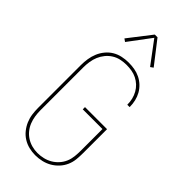

<svg xmlns="http://www.w3.org/2000/svg" viewBox="-298 -1024 1095 1095"><g transform="rotate(45 250.0 -476.5)"><path d="M243 8Q218 8 193 2Q168 -4 146 -17.5Q124 -31 107.5 -51.5Q91 -72 81 -95.5Q71 -119 67.5 -144Q64 -169 64 -195V-540Q64 -566 68 -591.5Q72 -617 82 -641Q92 -665 109 -685.5Q126 -706 148 -719Q170 -732 195.5 -737.5Q221 -743 247 -743Q271 -743 294.5 -739Q318 -735 339.5 -724.5Q361 -714 378.5 -697.5Q396 -681 407.5 -660.5Q419 -640 424.5 -616.5Q430 -593 430 -570Q430 -569 430 -568.5Q430 -568 430 -567H411Q411 -568 411 -568.5Q411 -569 411 -569Q411 -591 406 -611.5Q401 -632 390.5 -651Q380 -670 364.5 -684.5Q349 -699 330 -708.5Q311 -718 290 -721.5Q269 -725 247 -725Q224 -725 201 -720Q178 -715 158 -702.5Q138 -690 123 -671.5Q108 -653 99 -631.5Q90 -610 86.5 -586.5Q83 -563 83 -540V-195Q83 -172 86.5 -149Q90 -126 98.5 -104.5Q107 -83 121.5 -65Q136 -47 155.5 -34.5Q175 -22 197.5 -16Q220 -10 243 -10Q267 -10 290 -15.5Q313 -21 333.5 -33Q354 -45 370 -63Q386 -81 395 -102.5Q404 -124 406.5 -147.5Q409 -171 409 -195V-369H250V-387H428V-195Q428 -169 425.5 -143Q423 -117 412.5 -93Q402 -69 384 -49.5Q366 -30 343.5 -17Q321 -4 295 2Q269 8 243 8ZM149 -811 132 -823 239 -961H261L368 -823L351 -811L250 -946Z"/></g></svg>

Font: Zed Mono Thin
Style: Regular
Weight: 100
Monospace: yes
Designer: Belleve Invis
Foundry: Belleve Invis
Version: Version 1.0.0; ttfautohint (v1.8.4)